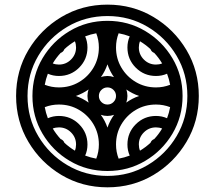

<svg xmlns="http://www.w3.org/2000/svg" viewBox="-20 -801 919 821"><path d="M647 -524.9Q661.1 -524.9 673.3 -529.8Q658.7 -554.2 639.6 -574.7Q627.9 -579.1 623.5 -590.8Q603 -609.9 578.6 -624.5Q573.7 -612.3 573.7 -598.1Q573.7 -567.9 595.2 -546.4Q616.7 -524.9 647 -524.9ZM487.3 -122.6Q511.7 -127 534.7 -135.7Q524.9 -157.7 524.9 -183.1Q524.9 -233.9 560.5 -269.5Q596.2 -305.2 647 -305.2Q672.4 -305.2 694.3 -295.4Q703.1 -318.4 707.5 -342.8Q678.7 -354 647 -354Q599.6 -354 560.8 -331.1Q522 -308.1 499 -269.3Q476.1 -230.5 476.1 -183.1Q476.1 -151.4 487.3 -122.6ZM578.6 -156.7Q603 -171.4 623.5 -190.4Q627.9 -202.1 639.6 -206.5Q658.7 -227.1 673.3 -251.5Q661.1 -256.3 647 -256.3Q616.7 -256.3 595.2 -234.9Q573.7 -213.4 573.7 -183.1Q573.7 -168.9 578.6 -156.7ZM439.5 -354Q454.6 -354 465.3 -364.7Q476.1 -375.5 476.1 -390.6Q476.1 -405.8 465.3 -416.5Q454.6 -427.2 439.5 -427.2Q424.3 -427.2 413.6 -416.5Q402.8 -405.8 402.8 -390.6Q402.8 -375.5 413.6 -364.7Q424.3 -354 439.5 -354ZM439.5 -255.4Q449.7 -285.2 467.8 -310.1Q454.1 -305.2 439.5 -305.2Q424.8 -305.2 411.1 -310.1Q429.2 -285.2 439.5 -255.4ZM391.6 -122.6Q402.8 -151.4 402.8 -183.1Q402.8 -230.5 379.9 -269.3Q356.9 -308.1 318.1 -331.1Q279.3 -354 231.9 -354Q200.2 -354 171.4 -342.8Q175.8 -318.4 184.6 -295.4Q206.5 -305.2 231.9 -305.2Q282.7 -305.2 318.4 -269.5Q354 -233.9 354 -183.1Q354 -157.7 344.2 -135.7Q367.2 -127 391.6 -122.6ZM300.3 -156.7Q305.2 -168.9 305.2 -183.1Q305.2 -213.4 283.7 -234.9Q262.2 -256.3 231.9 -256.3Q217.8 -256.3 205.6 -251.5Q220.2 -227.1 239.3 -206.5Q251 -202.1 255.4 -190.4Q275.9 -171.4 300.3 -156.7ZM358.9 -362.3Q354 -376 354 -390.6Q354 -405.3 358.9 -418.5Q334 -400.9 304.2 -390.6Q334 -380.4 358.9 -362.3ZM231.9 -427.2Q279.3 -427.2 318.1 -450.2Q356.9 -473.1 379.9 -512Q402.8 -550.8 402.8 -598.1Q402.8 -629.9 391.6 -658.7Q367.2 -654.3 344.2 -645.5Q354 -623.5 354 -598.1Q354 -547.4 318.4 -511.7Q282.7 -476.1 231.9 -476.1Q206.5 -476.1 184.6 -485.8Q175.8 -462.9 171.4 -438.5Q200.2 -427.2 231.9 -427.2ZM231.9 -524.9Q262.2 -524.9 283.7 -546.4Q305.2 -567.9 305.2 -598.1Q305.2 -612.3 300.3 -624.5Q275.9 -609.9 255.4 -590.8Q251 -579.1 239.3 -574.7Q220.2 -554.2 205.6 -529.8Q217.8 -524.9 231.9 -524.9ZM467.3 -471.2Q449.7 -496.1 439.5 -525.9Q429.2 -496.1 411.6 -471.2Q424.8 -476.1 439.5 -476.1Q454.1 -476.1 467.3 -471.2ZM520 -362.3Q544.9 -380.4 574.7 -390.6Q544.9 -400.9 520 -418.5Q524.9 -405.3 524.9 -390.6Q524.9 -376 520 -362.3ZM647 -427.2Q678.7 -427.2 707.5 -438.5Q703.1 -462.9 694.3 -485.8Q672.4 -476.1 647 -476.1Q596.2 -476.1 560.5 -511.7Q524.9 -547.4 524.9 -598.1Q524.9 -623.5 534.7 -645.5Q511.7 -654.3 487.3 -658.7Q476.1 -629.9 476.1 -598.1Q476.1 -550.8 499 -512Q522 -473.1 560.8 -450.2Q599.6 -427.2 647 -427.2ZM439.5 -69.8Q351.1 -69.8 278.1 -113Q205.1 -156.2 161.9 -229.2Q118.7 -302.2 118.7 -390.6Q118.7 -479 161.9 -552Q205.1 -625 278.1 -668.5Q351.1 -711.9 439.5 -711.9Q527.8 -711.9 600.8 -668.5Q673.8 -625 717.3 -552Q760.7 -479 760.7 -390.6Q760.7 -302.2 717.3 -229.2Q673.8 -156.2 600.8 -113Q527.8 -69.8 439.5 -69.8ZM439.5 -48.8Q533.7 -48.8 611.3 -95Q689 -141.1 735.1 -218.8Q781.2 -296.4 781.2 -390.6Q781.2 -484.9 735.1 -562.5Q689 -640.1 611.3 -686.3Q533.7 -732.4 439.5 -732.4Q345.2 -732.4 267.6 -686.3Q189.9 -640.1 143.8 -562.5Q97.7 -484.9 97.7 -390.6Q97.7 -296.4 143.8 -218.8Q189.9 -141.1 267.6 -95Q345.2 -48.8 439.5 -48.8ZM439.5 0Q331.5 0 242.9 -52.7Q154.3 -105.5 101.6 -194.1Q48.8 -282.7 48.8 -390.6Q48.8 -498.5 101.6 -587.2Q154.3 -675.8 242.9 -728.5Q331.5 -781.2 439.5 -781.2Q547.4 -781.2 636 -728.5Q724.6 -675.8 777.3 -587.2Q830.1 -498.5 830.1 -390.6Q830.1 -282.7 777.3 -194.1Q724.6 -105.5 636 -52.7Q547.4 0 439.5 0Z"/></svg>

Font: Auseklis
Style: Regular
Weight: 400
Designer: GGBotNet
Foundry: GGBotNet
Version: 1.00